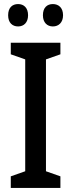

<svg xmlns="http://www.w3.org/2000/svg" viewBox="-20 -924 351 944"><path d="M20 -849C20 -812 41 -794 69 -794C97 -794 118 -813 118 -849C118 -886 97 -904 69 -904C41 -904 20 -887 20 -849ZM191 -849C191 -813 212 -794 240 -794C268 -794 290 -813 290 -849C290 -886 268 -904 240 -904C212 -904 191 -887 191 -849ZM277 0V-57L206 -82V-632L277 -657V-714H33V-657L104 -632V-82L33 -57V0Z"/></svg>

Font: Noto Sans Kannada Condensed Medium
Style: Regular
Weight: 500
Width: 3
Designer: Jelle Bosma - Monotype Design Team
Foundry: Monotype Imaging Inc.
Version: Version 2.005